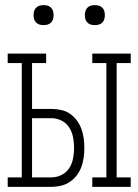

<svg xmlns="http://www.w3.org/2000/svg" viewBox="-20 -729 540 749"><path d="M340 0V-37H395V-483H340V-520H490V-483H435V-37H490V0ZM10 0V-37H65V-483H10V-520H160V-483H105V-304H181Q199 -304 218 -300Q237 -296 252.5 -285.5Q268 -275 279.5 -259.5Q291 -244 297.5 -226.5Q304 -209 306.5 -190Q309 -171 309 -152Q309 -133 306.5 -114.5Q304 -96 297.5 -78Q291 -60 279.5 -45Q268 -30 252.5 -19.5Q237 -9 218 -4.5Q199 0 181 0ZM181 -37Q201 -37 220 -46.5Q239 -56 250 -73Q261 -90 265 -111Q269 -132 269 -152Q269 -173 265 -193.5Q261 -214 250 -231.5Q239 -249 220 -258.5Q201 -268 181 -268H105V-37ZM350 -631Q342 -631 334.5 -633Q327 -635 321 -641Q315 -647 313 -654.5Q311 -662 311 -670Q311 -678 313 -685.5Q315 -693 321 -699Q327 -705 334.5 -707Q342 -709 350 -709Q358 -709 365.5 -707Q373 -705 379 -699Q385 -693 387 -685.5Q389 -678 389 -670Q389 -662 387 -654.5Q385 -647 379 -641Q373 -635 365.5 -633Q358 -631 350 -631ZM150 -631Q142 -631 134.5 -633Q127 -635 121 -641Q115 -647 113 -654.5Q111 -662 111 -670Q111 -678 113 -685.5Q115 -693 121 -699Q127 -705 134.5 -707Q142 -709 150 -709Q158 -709 165.5 -707Q173 -705 179 -699Q185 -693 187 -685.5Q189 -678 189 -670Q189 -662 187 -654.5Q185 -647 179 -641Q173 -635 165.5 -633Q158 -631 150 -631Z"/></svg>

Font: Iosevka Curly Slab Extralight
Style: Regular
Weight: 200
Monospace: yes
Designer: Belleve Invis
Foundry: Belleve Invis
Version: Version 22.1.2; ttfautohint (v1.8.4)